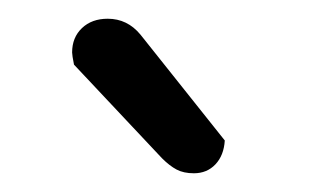

<svg xmlns="http://www.w3.org/2000/svg" viewBox="-20 -703 342 205"><path d="M59 -634Q57 -644 57 -647Q57 -663 67.5 -673Q78 -683 95 -683Q116 -683 130 -666L220 -553Q219 -537 210 -527.5Q201 -518 187 -518Q176 -518 168.5 -522Q161 -526 153 -534Z"/></svg>

Font: Baloo 2 Latin
Style: Regular
Weight: 400
Designer: Sarang Kulkarni and Ek Type
Foundry: Ek Type
Version: Version 1.001